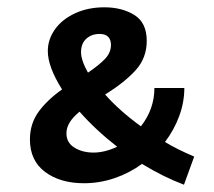

<svg xmlns="http://www.w3.org/2000/svg" viewBox="-20 -499 586 526"><path d="M484 7Q428 -14 369 -50Q335 -25 294 -11Q253 3 210 3Q145 3 103.5 -28Q62 -59 62 -117Q62 -160 85.5 -192.5Q109 -225 150 -254Q111 -316 111 -359Q111 -391 130.5 -418.5Q150 -446 185.5 -462.5Q221 -479 266 -479Q314 -479 348 -458Q382 -437 382 -387Q382 -340 351.5 -306.5Q321 -273 268 -240Q308 -195 366 -153Q403 -200 403 -258H485Q485 -219 471 -181Q457 -143 432 -110Q465 -90 512 -70ZM221 -300Q252 -321 268 -338Q284 -355 284 -376Q284 -390 276.5 -398Q269 -406 253 -406Q231 -406 216.5 -393Q202 -380 202 -356Q202 -334 221 -300ZM301 -97Q242 -143 198 -193Q162 -164 162 -134Q162 -108 184 -94.5Q206 -81 236 -81Q267 -81 301 -97Z"/></svg>

Font: Ysabeau SC
Style: Bold
Weight: 700
Designer: Christian Thalmann (Catharsis Fonts)
Version: Version 0.003